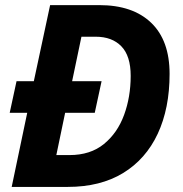

<svg xmlns="http://www.w3.org/2000/svg" viewBox="-20 -734 717 754"><path d="M25.9 0 86.9 -291H18.1L44.9 -415H112.8L176.8 -713.9H370.1Q501.5 -713.9 573.7 -644.5Q646 -575.2 646 -443.8Q646 -308.6 599.4 -208.7Q552.7 -108.9 463.4 -54.4Q374 0 246.1 0ZM201.2 -125H252.9Q335 -125 388.2 -168.5Q441.4 -211.9 467.3 -282.7Q493.2 -353.5 493.2 -436Q493.2 -514.6 456.5 -552.2Q419.9 -589.8 356 -589.8H299.8L263.2 -415H378.9L352.1 -291H235.8Z"/></svg>

Font: Open Sans
Style: Bold Italic
Weight: 700
Italic angle: -12°
Designer: Monotype Design Team
Foundry: Monotype Imaging Inc.
Version: Version 3.003; ttfautohint (v1.8.4)